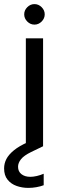

<svg xmlns="http://www.w3.org/2000/svg" viewBox="-55 -713 301 936"><path d="M71 0V-526H155V0ZM113 -593Q93 -593 78 -608Q63 -623 63 -643Q63 -663 78 -678Q93 -693 113 -693Q133 -693 148 -678Q163 -663 163 -643Q163 -623 148 -608Q133 -593 113 -593ZM83 203Q53 203 26 193.5Q-1 184 -18 163Q-35 142 -35 108Q-35 84 -24 62.5Q-13 41 12.5 20Q38 -1 81 -20L134 -43L155 0L97 28Q62 45 47.5 63Q33 81 33 100Q33 123 49.5 136Q66 149 93 149Q107 149 124.5 145Q142 141 158 134V190Q142 196 122.5 199.5Q103 203 83 203Z"/></svg>

Font: DM Sans 9pt
Style: Regular
Weight: 400
Designer: Colophon Foundry, Jonny Pinhorn
Foundry: Colophon Foundry
Version: Version 4.004;gftools[0.9.30]